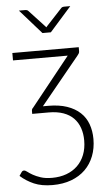

<svg xmlns="http://www.w3.org/2000/svg" viewBox="-60 -747 549 968"><g transform="rotate(-5 215.0 -262.5)"><path d="M4 0ZM95 -198Q95 -207.5 102 -213.5L299 -460H22V-497.5H358V-477.5Q358 -471 355.2 -466Q352.5 -461 348 -456L152 -216.5H178.5Q233.5 -216.5 273.8 -202.8Q314 -189 340.2 -164.5Q366.5 -140 379 -105.5Q391.5 -71 391.5 -30Q391.5 17 376.2 56.2Q361 95.5 332.2 123.8Q303.5 152 261.5 167.8Q219.5 183.5 166.5 183.5Q111.5 183.5 72.8 166.8Q34 150 4 123L15.5 106Q18 102 21 100Q24 98 28.5 98Q35.5 98 45.2 105.8Q55 113.5 70.8 122.5Q86.5 131.5 109.8 139.2Q133 147 167.5 147Q207 147 239.8 135Q272.5 123 295.8 100.5Q319 78 331.8 45.8Q344.5 13.5 344.5 -27Q344.5 -61.5 334.5 -90.2Q324.5 -119 304.2 -139.8Q284 -160.5 252.5 -171.8Q221 -183 178.5 -183H95ZM224.5 -584.5H182L73.5 -707.5H107Q115 -707.5 120.5 -702L198.5 -618Q199.5 -616.5 201.2 -615Q203 -613.5 204 -611.5L209.5 -618L287.5 -702Q293 -707.5 301 -707.5H333.5Z"/></g></svg>

Font: Lato Light
Style: Regular
Weight: 300
Designer: Lukasz Dziedzic
Foundry: tyPoland Lukasz Dziedzic
Version: Version 2.007; 2014-02-27